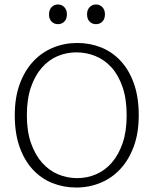

<svg xmlns="http://www.w3.org/2000/svg" viewBox="-20 -830 686 858"><path d="M325 -638Q382 -638 432 -618Q482 -598 519.5 -557.5Q557 -517 578.5 -456.5Q600 -396 600 -315Q600 -236 578 -176Q556 -116 518 -75Q480 -34 429 -13Q378 8 321 8Q264 8 214 -12Q164 -32 126.5 -72.5Q89 -113 67.5 -173.5Q46 -234 46 -315Q46 -394 68 -454Q90 -514 128 -555Q166 -596 217 -617Q268 -638 325 -638ZM100 -315Q100 -243 118.5 -190.5Q137 -138 168 -103Q199 -68 239.5 -51Q280 -34 325 -34Q369 -34 409 -51Q449 -68 479.5 -103Q510 -138 528 -190.5Q546 -243 546 -315Q546 -388 527.5 -441.5Q509 -495 478 -529Q447 -563 406.5 -579.5Q366 -596 321 -596Q277 -596 237 -579Q197 -562 166.5 -527Q136 -492 118 -439.5Q100 -387 100 -315ZM199 -766Q199 -786 210.5 -798Q222 -810 239 -810Q256 -810 267.5 -798Q279 -786 279 -766Q279 -745 267.5 -733.5Q256 -722 239 -722Q222 -722 210.5 -733.5Q199 -745 199 -766ZM369 -766Q369 -786 380.5 -798Q392 -810 409 -810Q426 -810 437.5 -798Q449 -786 449 -766Q449 -745 437.5 -733.5Q426 -722 409 -722Q392 -722 380.5 -733.5Q369 -745 369 -766Z"/></svg>

Font: Mukta Vaani ExtraLight
Style: Regular
Weight: 275
Designer: Noopur Datye, Girish Dalvi, Yashodeep Gholap, Pallavi Karambelkar
Foundry: Ek Type
Version: Version 2.538;PS 1.000;hotconv 16.6.51;makeotf.lib2.5.65220;